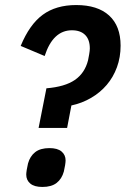

<svg xmlns="http://www.w3.org/2000/svg" viewBox="-20 -730 498 761"><path d="M133 -223 164 -380Q237 -386 276.5 -413Q316 -440 329 -491Q331 -500 333.5 -515Q336 -530 336 -538Q336 -573 317.5 -591.5Q299 -610 265 -610Q190 -610 157 -508L62 -548Q97 -633 149.5 -671.5Q202 -710 282 -710Q367 -710 412.5 -668.5Q458 -627 458 -549Q458 -503 443.5 -463.5Q429 -424 403 -393.5Q377 -363 341 -342Q305 -321 263 -312L246 -223ZM148 11Q116 11 100 -2.5Q84 -16 84 -38Q84 -44 86 -57Q88 -70 91 -82Q99 -111 119.5 -127Q140 -143 176 -143Q208 -143 224 -129.5Q240 -116 240 -94Q240 -88 238 -75Q236 -62 233 -50Q225 -21 204.5 -5Q184 11 148 11Z"/></svg>

Font: IBM Plex Sans Cond SmBld
Style: Italic
Weight: 600
Width: 3
Italic angle: -11°
Designer: Mike Abbink, Paul van der Laan, Pieter van Rosmalen
Foundry: Bold Monday
Version: Version 1.3